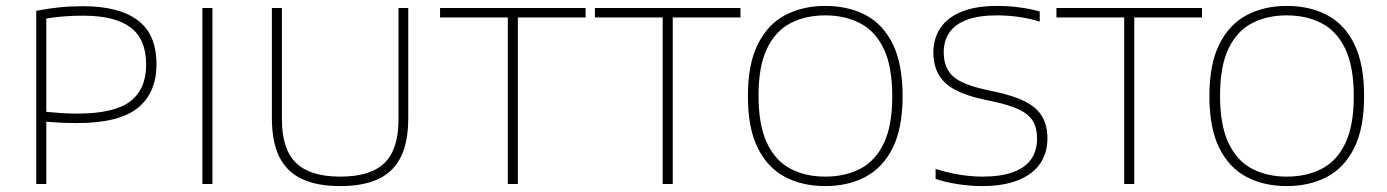

<svg xmlns="http://www.w3.org/2000/svg" viewBox="-20 -622 4687 649"><path d="M102.5 0V-585.5Q143.5 -593.5 180.8 -597.2Q218 -601 261 -601Q381.5 -601 445.2 -553.8Q509 -506.5 509 -404.5Q509 -308 445.5 -257Q382 -206 240.5 -206Q213 -206 187 -207.2Q161 -208.5 136.5 -210.5V0ZM241 -238Q366 -238 420 -279.2Q474 -320.5 474 -403.5Q474 -490 421 -529.5Q368 -569 261.5 -569Q225.5 -569 195 -566.5Q164.5 -564 136.5 -559.5V-244Q161.5 -241.5 186.5 -239.8Q211.5 -238 241 -238Z M664 0V-595H698V0Z M1130 7Q1051.5 7 1000.2 -17.2Q949 -41.5 924 -92Q899 -142.5 899 -223V-595H933V-218.5Q933 -117.5 980.8 -71.2Q1028.5 -25 1130 -25Q1232.5 -25 1279.8 -71.2Q1327 -117.5 1327 -218.5V-595H1360V-223Q1360 -142.5 1335.2 -92Q1310.5 -41.5 1259.5 -17.2Q1208.5 7 1130 7Z M1696.5 0V-563H1467.5V-595H1959.5V-563H1730.5V0Z M2220 0V-563H1991V-595H2483V-563H2254V0Z M2769.5 7Q2692 7 2633 -24.2Q2574 -55.5 2541 -122.5Q2508 -189.5 2508 -297Q2508 -405 2541.5 -472.2Q2575 -539.5 2634 -570.8Q2693 -602 2769.5 -602Q2847.5 -602 2906.5 -570.8Q2965.5 -539.5 2998.2 -472.2Q3031 -405 3031 -297Q3031 -189.5 2997.8 -122.5Q2964.5 -55.5 2905.5 -24.2Q2846.5 7 2769.5 7ZM2769.5 -25Q2836.5 -25 2887.8 -51.5Q2939 -78 2967.5 -137.8Q2996 -197.5 2996 -296Q2996 -396.5 2967.5 -456.5Q2939 -516.5 2887.8 -543.2Q2836.5 -570 2769.5 -570Q2702.5 -570 2651.8 -543.5Q2601 -517 2572.5 -457.5Q2544 -398 2544 -299Q2544 -199 2572.5 -138.8Q2601 -78.5 2651.8 -51.8Q2702.5 -25 2769.5 -25Z M3299 7Q3262.5 7 3221.2 1Q3180 -5 3142.5 -17V-51Q3170.5 -42 3198 -36.2Q3225.5 -30.5 3251.2 -27.8Q3277 -25 3300.5 -25Q3363 -25 3404.2 -40Q3445.5 -55 3465.5 -83.8Q3485.5 -112.5 3485.5 -154Q3485.5 -189 3471.5 -212.5Q3457.5 -236 3424.5 -251.8Q3391.5 -267.5 3334 -279.5L3311 -284.5Q3215.5 -304 3175.2 -341.8Q3135 -379.5 3135 -444.5Q3135 -491.5 3158.5 -527Q3182 -562.5 3229.8 -582.2Q3277.5 -602 3350.5 -602Q3388 -602 3425 -597.2Q3462 -592.5 3494.5 -583V-549Q3458.5 -560 3422.2 -565Q3386 -570 3350 -570Q3288.5 -570 3248.8 -555.2Q3209 -540.5 3189.5 -512.5Q3170 -484.5 3170 -445.5Q3170 -392 3202 -363.5Q3234 -335 3318 -317.5L3341 -312.5Q3407.5 -298.5 3446.8 -278Q3486 -257.5 3503.2 -227Q3520.5 -196.5 3520.5 -154.5Q3520.5 -104.5 3495.5 -68.5Q3470.5 -32.5 3421.2 -12.8Q3372 7 3299 7Z M3780 0V-563H3551V-595H4043V-563H3814V0Z M4329.5 7Q4252 7 4193 -24.2Q4134 -55.5 4101 -122.5Q4068 -189.5 4068 -297Q4068 -405 4101.5 -472.2Q4135 -539.5 4194 -570.8Q4253 -602 4329.5 -602Q4407.5 -602 4466.5 -570.8Q4525.5 -539.5 4558.2 -472.2Q4591 -405 4591 -297Q4591 -189.5 4557.8 -122.5Q4524.5 -55.5 4465.5 -24.2Q4406.5 7 4329.5 7ZM4329.5 -25Q4396.5 -25 4447.8 -51.5Q4499 -78 4527.5 -137.8Q4556 -197.5 4556 -296Q4556 -396.5 4527.5 -456.5Q4499 -516.5 4447.8 -543.2Q4396.5 -570 4329.5 -570Q4262.5 -570 4211.8 -543.5Q4161 -517 4132.5 -457.5Q4104 -398 4104 -299Q4104 -199 4132.5 -138.8Q4161 -78.5 4211.8 -51.8Q4262.5 -25 4329.5 -25Z"/></svg>

Font: Encode Sans SC SemiExpanded Thin
Style: Regular
Weight: 250
Width: 6
Designer: Multiple Designers
Foundry: Impallari Type
Version: Version 3.002